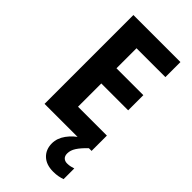

<svg xmlns="http://www.w3.org/2000/svg" viewBox="-290 -784 1091 1091"><g transform="rotate(45 255.5 -238.0)"><path d="M458 0H80V-714H458V-593H226V-432H442V-310H226V-123H458ZM370 108Q370 128 381 138.5Q392 149 410 149Q425 149 437.5 146Q450 143 459 140V226Q445 231 427.5 234.5Q410 238 387 238Q331 238 299.5 208Q268 178 268 129Q268 88 295.5 50Q323 12 369 -16L436 0Q402 33 386 58Q370 83 370 108Z"/></g></svg>

Font: Noto Sans Arabic SemCond
Style: Bold
Weight: 700
Width: 4
Designer: Monotype Design Team, Nadine Chahine, Nizar Qandah and Khaled Hosny
Foundry: Monotype Imaging Inc.
Version: Version 2.012; ttfautohint (v1.8.4.7-5d5b)